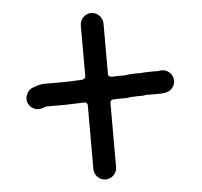

<svg xmlns="http://www.w3.org/2000/svg" viewBox="-52 -680 867 826"><g transform="rotate(-5 382.0 -266.5)"><path d="M518 -251.5H522.3C527.2 -252 535.4 -252.5 542 -252.5H558C567.9 -252.5 578.9 -256.6 590.4 -254.5H630C661.7 -254.5 679.3 -259.9 691.5 -276C719.8 -313.4 684.3 -363.9 640 -352.9C639.3 -352.7 638 -352.5 637 -352.5H593C579.6 -352.5 569.5 -350.5 560 -350.5H539C532.3 -350.5 525.7 -349.5 519 -349.5C508.6 -349.5 499.9 -346.5 491 -346.5H463C446.4 -346.5 420.5 -340.4 420.5 -358V-577C420.5 -603.4 397.8 -626.5 371.5 -626.5C345.2 -626.5 322.5 -603.4 322.5 -577V-357C322.5 -348.6 315.1 -343.9 305.5 -343.5C279.7 -342.4 252.2 -340.5 227 -340.5H144C133 -340.5 121.1 -338.3 107.1 -333.2L95 -329.2C82.9 -325 74.1 -317.2 67.7 -304.4C53.8 -276.6 66.8 -250.3 89 -239.2C100.2 -233.6 113.4 -232.1 127 -236.8L137.2 -240.2C137.2 -240.2 142.3 -242.5 146 -242.5H227C248.6 -242.5 289.3 -245.5 310 -245.5C316.8 -245.5 322.5 -239.8 322.5 -233V44C322.5 70.2 344.9 92.5 371.5 92.5C398.1 92.5 420.5 70.2 420.5 44V-235C420.5 -241.8 426.2 -247.5 433 -247.5H438.5C445.6 -248.1 455 -248.5 463 -248.5H487C497.8 -248.5 507.9 -251.5 518 -251.5Z"/></g></svg>

Font: Smoothie
Style: Light
Weight: 400
Foundry: Cannot Into Space Fonts
Version: Version 0.8